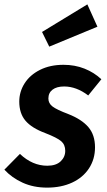

<svg xmlns="http://www.w3.org/2000/svg" viewBox="-40 -841 491 877"><path d="M423 -479 363 -405Q309 -446 253 -446Q219 -446 200 -431.5Q181 -417 181 -391Q181 -369 200 -354.5Q219 -340 272 -320Q333 -296 363.5 -260.5Q394 -225 394 -168Q394 -114 366.5 -72Q339 -30 289.5 -7Q240 16 175 16Q113 16 63.5 -6.5Q14 -29 -20 -66L51 -138Q108 -84 176 -84Q216 -84 237 -104Q258 -124 258 -152Q258 -180 239.5 -196Q221 -212 167 -233Q105 -256 76.5 -289.5Q48 -323 48 -377Q48 -422 72.5 -460.5Q97 -499 143 -522Q189 -545 250 -545Q302 -545 346 -527.5Q390 -510 423 -479ZM405 -719 185 -628 152 -695 359 -821Z"/></svg>

Font: Fira Sans Condensed SemiBold
Style: Italic
Weight: 600
Width: 3
Italic angle: -8°
Designer: bBox Type GmbH & Carrois Corporate GbR & Edenspiekermann AG
Foundry: bBox Type GmbH & Carrois Corporate GbR & Edenspiekermann AG
Version: Version 4.301